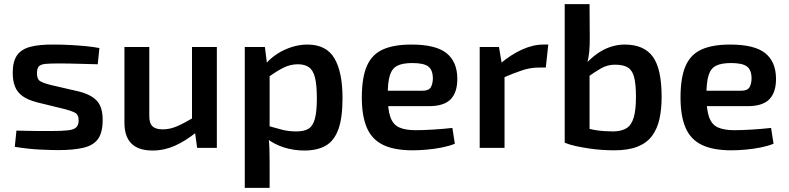

<svg xmlns="http://www.w3.org/2000/svg" viewBox="-20 -720 3840 935"><path d="M245 -503Q279 -503 318.5 -501Q358 -499 396 -495.5Q434 -492 464 -486L456 -407Q408 -408 360.5 -409.5Q313 -411 267 -411Q226 -411 202.5 -409Q179 -407 169.5 -397Q160 -387 160 -363Q160 -334 176 -324.5Q192 -315 228 -306L362 -275Q423 -260 451.5 -229.5Q480 -199 480 -136Q480 -75 457.5 -43.5Q435 -12 386.5 -0.5Q338 11 263 11Q234 11 177 8.5Q120 6 52 -5L60 -84Q80 -84 107.5 -83Q135 -82 166.5 -82Q198 -82 231 -82Q284 -82 312.5 -85.5Q341 -89 352 -100.5Q363 -112 363 -134Q363 -162 344.5 -171.5Q326 -181 290 -190L159 -222Q114 -234 89 -252.5Q64 -271 53 -298.5Q42 -326 42 -366Q42 -420 62.5 -450Q83 -480 127.5 -492Q172 -504 245 -503Z M707 -491V-159Q706 -122 721.5 -106Q737 -90 772 -90Q807 -90 842 -105Q877 -120 927 -150L939 -78Q883 -33 831 -10Q779 13 723 13Q586 13 586 -122V-491ZM1036 -491V0H940L927 -95L915 -109V-491Z M1477 -503Q1569 -503 1608.5 -436Q1648 -369 1648 -242Q1648 -145 1627.5 -89.5Q1607 -34 1566 -10.5Q1525 13 1462 13Q1412 13 1364.5 -1.5Q1317 -16 1277 -47L1285 -107Q1324 -96 1355 -88Q1386 -80 1423 -80Q1460 -80 1481.5 -92.5Q1503 -105 1513 -140Q1523 -175 1523 -241Q1523 -306 1514 -342Q1505 -378 1484.5 -392.5Q1464 -407 1431 -407Q1395 -407 1363 -391.5Q1331 -376 1289 -346L1275 -410Q1298 -437 1330.5 -458Q1363 -479 1401 -491Q1439 -503 1477 -503ZM1270 -491 1282 -396 1293 -382V-65L1288 -53Q1291 -24 1292 5.5Q1293 35 1293 66V195H1172V-491Z M1983 -503Q2102 -503 2154 -461.5Q2206 -420 2207 -339Q2208 -272 2175.5 -237.5Q2143 -203 2068 -203H1788V-278H2035Q2069 -278 2078.5 -296Q2088 -314 2088 -340Q2087 -381 2064.5 -397Q2042 -413 1988 -413Q1941 -413 1915 -400Q1889 -387 1878.5 -353Q1868 -319 1868 -255Q1868 -187 1881 -150Q1894 -113 1924 -99.5Q1954 -86 2004 -86Q2041 -86 2089.5 -89Q2138 -92 2183 -97L2195 -20Q2168 -9 2133 -2Q2098 5 2060.5 8.5Q2023 12 1990 12Q1900 12 1845.5 -14.5Q1791 -41 1766.5 -98Q1742 -155 1742 -245Q1742 -342 1766.5 -398.5Q1791 -455 1844.5 -479Q1898 -503 1983 -503Z M2410 -491 2426 -395 2437 -381V0H2316V-491ZM2650 -503 2638 -391H2603Q2564 -391 2524 -378Q2484 -365 2424 -339L2416 -410Q2468 -454 2522 -478.5Q2576 -503 2626 -503Z M3022 -503Q3116 -503 3159 -444Q3202 -385 3202 -248Q3202 -189 3191.5 -141Q3181 -93 3155.5 -58.5Q3130 -24 3085 -6Q3040 12 2970 12Q2945 12 2913 10Q2881 8 2848 3Q2815 -2 2784.5 -8.5Q2754 -15 2730 -25L2827 -99Q2849 -92 2873.5 -87.5Q2898 -83 2922.5 -81.5Q2947 -80 2968 -80Q3008 -81 3031.5 -96Q3055 -111 3066 -147.5Q3077 -184 3077 -248Q3077 -308 3068.5 -342.5Q3060 -377 3038 -391Q3016 -405 2975 -405Q2939 -405 2908.5 -388Q2878 -371 2838 -342L2830 -407Q2857 -436 2887.5 -458Q2918 -480 2952.5 -491.5Q2987 -503 3022 -503ZM2851 -700 2852 -530Q2852 -498 2849.5 -468.5Q2847 -439 2839 -411L2851 -397V-19L2730 -25V-700Z M3535 -503Q3654 -503 3706 -461.5Q3758 -420 3759 -339Q3760 -272 3727.5 -237.5Q3695 -203 3620 -203H3340V-278H3587Q3621 -278 3630.5 -296Q3640 -314 3640 -340Q3639 -381 3616.5 -397Q3594 -413 3540 -413Q3493 -413 3467 -400Q3441 -387 3430.5 -353Q3420 -319 3420 -255Q3420 -187 3433 -150Q3446 -113 3476 -99.5Q3506 -86 3556 -86Q3593 -86 3641.5 -89Q3690 -92 3735 -97L3747 -20Q3720 -9 3685 -2Q3650 5 3612.5 8.5Q3575 12 3542 12Q3452 12 3397.5 -14.5Q3343 -41 3318.5 -98Q3294 -155 3294 -245Q3294 -342 3318.5 -398.5Q3343 -455 3396.5 -479Q3450 -503 3535 -503Z"/></svg>

Font: Exo 2 SemiBold
Style: Regular
Weight: 600
Designer: Natanael Gama
Foundry: Natanael Gama
Version: Version 2.010